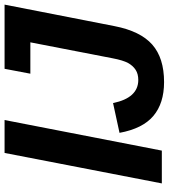

<svg xmlns="http://www.w3.org/2000/svg" viewBox="31 -759 738 840"><g transform="rotate(-90 400.0 -339.0)"><path d="M294.9 -688 161.1 0H17.6L150.9 -688ZM460.9 9.8Q368.2 9.8 312.7 -37.1Q257.3 -84 238.8 -185.1L369.1 -213.4Q380.4 -158.2 405.8 -130.6Q431.2 -103 470.2 -103Q496.6 -103 514.6 -114.7Q532.7 -126.5 544.4 -147.9Q556.2 -169.4 564.9 -214.8L634.8 -575.2H497.6L519 -688H799.8L705.6 -206.5Q683.6 -93.8 625 -42Q566.4 9.8 460.9 9.8Z"/></g></svg>

Font: Arimo
Style: Italic
Weight: 400
Italic angle: -12°
Designer: Steve Matteson
Foundry: Monotype Imaging Inc.
Version: Version 1.33